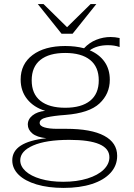

<svg xmlns="http://www.w3.org/2000/svg" viewBox="-20 -725 655 939"><path d="M508 -504Q454 -504 419 -479Q466 -459 491.5 -422.5Q517 -386 517 -335Q517 -266 466.5 -219Q416 -172 300 -163Q243 -159 208.5 -151Q174 -143 174 -124Q174 -109 197.5 -102Q221 -95 259 -95H304Q426 -95 489.5 -61Q553 -27 553 37Q553 85 520.5 120.5Q488 156 429 175Q370 194 291 194Q216 194 159 177Q102 160 71 129.5Q40 99 40 59Q40 -31 207 -49Q160 -54 138 -72.5Q116 -91 116 -116Q116 -142 139 -160.5Q162 -179 201 -183Q145 -200 113 -240Q81 -280 81 -336Q81 -412 139.5 -456Q198 -500 299 -500Q349 -500 391 -489Q417 -517 451 -530.5Q485 -544 521 -544Q542 -544 565 -539V-495Q540 -504 508 -504ZM299 -466Q220 -466 177.5 -432Q135 -398 135 -332Q135 -266 177.5 -232Q220 -198 299 -198Q378 -198 420.5 -232Q463 -266 463 -332Q463 -398 420.5 -432Q378 -466 299 -466ZM79 59Q79 88 105 112Q131 136 179 150Q227 164 289 164Q356 164 407.5 148Q459 132 487 104.5Q515 77 515 44Q515 -41 319 -41Q205 -41 142 -13.5Q79 14 79 59ZM165 -705H193L308 -592L423 -705H451L335 -560H281Z"/></svg>

Font: Fahkwang ExtraLight
Style: Regular
Weight: 275
Designer: Suppakit Chalermlarp | Katatrad Co.,Ltd.
Foundry: Cadson Demak Co.,Ltd.
Version: Version 1.000; ttfautohint (v1.6)